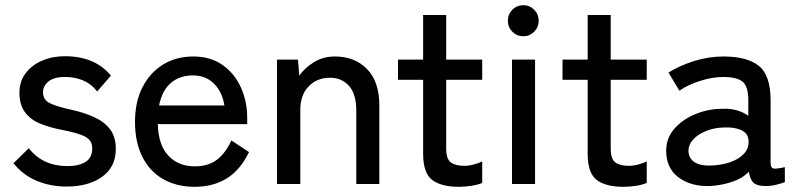

<svg xmlns="http://www.w3.org/2000/svg" viewBox="-20 -710 3083 741"><path d="M236 10Q175 10 122 -12Q69 -34 32 -80L91 -138Q145 -69 240 -69Q284 -69 310 -85Q336 -101 336 -138Q336 -168 309 -182.5Q282 -197 213 -210Q168 -219 132.5 -234Q97 -249 76 -277.5Q55 -306 55 -352Q55 -396 79 -427.5Q103 -459 142.5 -476Q182 -493 230 -493Q347 -493 408 -418L355 -357Q333 -386 301 -399.5Q269 -413 231 -413Q188 -413 167 -395.5Q146 -378 146 -354Q146 -326 170 -313Q194 -300 257 -286Q307 -275 345.5 -257Q384 -239 405.5 -210Q427 -181 427 -135Q427 -66 374.5 -28Q322 10 236 10Z M731 11Q663 11 611 -18Q559 -47 530 -103.5Q501 -160 501 -240Q501 -317 530 -373.5Q559 -430 609.5 -461Q660 -492 726 -492Q792 -492 838.5 -459.5Q885 -427 909.5 -373Q934 -319 934 -255V-231H589Q591 -151 629.5 -109.5Q668 -68 732 -68Q783 -68 816.5 -93Q850 -118 873 -168L941 -123Q907 -53 854.5 -21Q802 11 731 11ZM594 -303H846Q838 -355 806 -387Q774 -419 725 -419Q673 -419 639 -389.5Q605 -360 594 -303Z M1049 0V-480H1130L1135 -418Q1156 -448 1191.5 -470Q1227 -492 1273 -492Q1349 -492 1396.5 -443.5Q1444 -395 1444 -303V0H1355V-284Q1355 -347 1327 -378.5Q1299 -410 1254 -410Q1203 -410 1171 -376.5Q1139 -343 1139 -287V0Z M1751 11Q1683 11 1648 -15.5Q1613 -42 1613 -117V-402H1516V-480H1613V-652H1702V-480H1841V-402H1702V-136Q1702 -97 1719.5 -83.5Q1737 -70 1772 -70Q1790 -70 1809.5 -75.5Q1829 -81 1841 -87V-4Q1825 3 1800 7Q1775 11 1751 11Z M1956 0V-480H2045V0ZM2000 -570Q1975 -570 1957.5 -587.5Q1940 -605 1940 -630Q1940 -655 1957.5 -672.5Q1975 -690 2000 -690Q2024 -690 2041.5 -672.5Q2059 -655 2059 -630Q2059 -605 2041.5 -587.5Q2024 -570 2000 -570Z M2386 11Q2318 11 2283 -15.5Q2248 -42 2248 -117V-402H2151V-480H2248V-652H2337V-480H2476V-402H2337V-136Q2337 -97 2354.5 -83.5Q2372 -70 2407 -70Q2425 -70 2444.5 -75.5Q2464 -81 2476 -87V-4Q2460 3 2435 7Q2410 11 2386 11Z M2719 8Q2646 10 2598.5 -25.5Q2551 -61 2551 -128Q2551 -177 2582.5 -213Q2614 -249 2663.5 -269.5Q2713 -290 2766 -290Q2797 -292 2823 -284.5Q2849 -277 2868 -263V-323Q2868 -379 2844.5 -396Q2821 -413 2772 -413Q2730 -413 2682.5 -398Q2635 -383 2602 -360L2560 -430Q2601 -456 2657.5 -474Q2714 -492 2772 -492Q2864 -492 2909 -455.5Q2954 -419 2954 -323V-82Q2954 -63 2964 -60Q2974 -57 3009 -65V-7Q2996 -2 2976 3Q2956 8 2935 8Q2903 8 2889 -4Q2875 -16 2870 -47Q2843 -20 2802 -7Q2761 6 2719 8ZM2720 -71Q2762 -72 2796.5 -83.5Q2831 -95 2851 -116.5Q2871 -138 2869 -168Q2867 -196 2840.5 -208Q2814 -220 2773 -218Q2736 -217 2705 -204.5Q2674 -192 2655.5 -172Q2637 -152 2637 -127Q2638 -99 2660 -84.5Q2682 -70 2720 -71Z"/></svg>

Font: Zen Kaku Gothic New Medium
Style: Regular
Weight: 500
Designer: Yoshimichi Ohira
Foundry: Positype
Version: Version 1.002